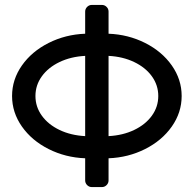

<svg xmlns="http://www.w3.org/2000/svg" viewBox="-20 -740 787 780"><path d="M421 -693V-603Q501 -600 569.5 -565.5Q638 -531 678 -474Q718 -417 718 -350Q718 -283 678 -226Q638 -169 569.5 -134.5Q501 -100 421 -97V-7Q421 4 413 12Q405 20 394 20H353Q342 20 334 12Q326 4 326 -7V-97Q246 -100 177.5 -134.5Q109 -169 69 -226Q29 -283 29 -350Q29 -417 69 -474Q109 -531 177.5 -565.5Q246 -600 326 -603V-693Q326 -704 334 -712Q342 -720 353 -720H394Q405 -720 413 -712Q421 -704 421 -693ZM326 -187V-513Q268 -510 222 -488Q176 -466 150 -430Q124 -394 124 -350Q124 -306 150 -270Q176 -234 222 -212Q268 -190 326 -187ZM421 -187Q479 -190 525 -212Q571 -234 597 -270Q623 -306 623 -350Q623 -394 597 -430Q571 -466 525 -488Q479 -510 421 -513Z"/></svg>

Font: Rubik
Style: Regular
Weight: 400
Designer: Hubert & Fischer
Foundry: Hubert & Fischer
Version: Version 1.100